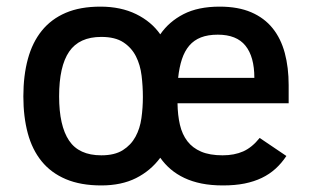

<svg xmlns="http://www.w3.org/2000/svg" viewBox="-20 -547 942 582"><path d="M518.1 -233.9Q518.6 -197.8 525.4 -168.7Q532.2 -139.6 547.9 -119.1Q563.5 -98.6 589.6 -87.4Q615.7 -76.2 654.8 -76.2Q690.4 -76.2 717.3 -88.1Q744.1 -100.1 767.1 -128.9L848.1 -74.2Q833.5 -52.2 815.2 -35.6Q796.9 -19 773.7 -7.8Q750.5 3.4 721.4 9.3Q692.4 15.1 655.8 15.1Q620.1 15.1 591.1 9.3Q562 3.4 538.8 -7.6Q515.6 -18.6 497.6 -33.9Q479.5 -49.3 465.8 -68.8Q436.5 -29.3 392.3 -7.1Q348.1 15.1 287.1 15.1Q224.6 15.1 179.7 -3.9Q134.8 -22.9 106.2 -58.1Q77.6 -93.3 64.2 -143.1Q50.8 -192.9 50.8 -254.9Q50.8 -317.9 64.5 -368.2Q78.1 -418.5 106.7 -453.9Q135.3 -489.3 179.2 -508.1Q223.1 -526.9 284.2 -526.9Q346.2 -526.9 392.6 -504.2Q439 -481.4 465.8 -442.9Q492.2 -481.4 536.4 -504.2Q580.6 -526.9 646 -526.9Q701.7 -526.9 741.5 -509.8Q781.2 -492.7 806.4 -461.4Q831.5 -430.2 843.3 -386.2Q855 -342.3 855 -289.1V-233.9ZM751 -311Q751 -375 724.1 -408.4Q697.3 -441.9 640.1 -441.9Q610.4 -441.9 589.1 -433.6Q567.9 -425.3 553.7 -408.7Q539.6 -392.1 531.5 -367.7Q523.4 -343.3 520 -311ZM287.1 -435.1Q220.2 -435.1 189.7 -390.6Q159.2 -346.2 159.2 -254.9Q159.2 -166 189.2 -121.1Q219.2 -76.2 287.1 -76.2Q327.6 -76.2 352.3 -91.8Q377 -107.4 390.6 -132.3Q404.3 -157.2 408.7 -189Q413.1 -220.7 413.1 -252.9Q413.1 -285.2 409.2 -317.6Q405.3 -350.1 392.1 -376.2Q378.9 -402.3 354 -418.7Q329.1 -435.1 287.1 -435.1Z"/></svg>

Font: Lorenzo Sans Medium
Style: Regular
Weight: 500
Foundry: Intel Corporation
Version: Version 1.00; ttfautohint (v1.5)